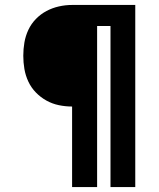

<svg xmlns="http://www.w3.org/2000/svg" viewBox="-20 -755 640 775"><path d="M271 0V-325Q244 -325 217.5 -330.5Q191 -336 167.5 -349Q144 -362 125 -381.5Q106 -401 94.5 -425.5Q83 -450 78.5 -476.5Q74 -503 74 -530Q74 -557 78.5 -583.5Q83 -610 94.5 -634.5Q106 -659 125 -678.5Q144 -698 167.5 -710.5Q191 -723 217.5 -729Q244 -735 271 -735H526V0H426V-650H372V0Z"/></svg>

Font: Iosevka Fixed Extended
Style: Bold
Weight: 700
Width: 7
Monospace: yes
Designer: Belleve Invis
Foundry: Belleve Invis
Version: Version 24.1.1; ttfautohint (v1.8.4)